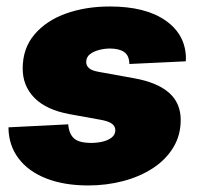

<svg xmlns="http://www.w3.org/2000/svg" viewBox="-20 -564 618 595"><path d="M253.4 10.7Q178.2 10.7 122.8 -11.2Q67.4 -33.2 37.4 -73.2Q7.3 -113.3 6.3 -166.5Q6.3 -167.5 6.3 -168.2Q6.3 -168.9 6.3 -169.4L191.4 -178.7Q193.8 -148.9 209.5 -135Q225.1 -121.1 263.2 -121.1Q280.8 -121.1 297.6 -125Q314.5 -128.9 325.9 -137.7Q337.4 -146.5 337.4 -160.6Q337.4 -172.9 326.4 -180.9Q315.4 -189 288.6 -193.4L194.8 -210.4Q123.5 -223.6 86.9 -260.5Q50.3 -297.4 50.3 -351.6Q50.3 -414.1 86.7 -457Q123 -500 184.3 -522Q245.6 -543.9 320.3 -543.9Q430.7 -543.9 492.9 -500.5Q555.2 -457 556.2 -383.8Q556.2 -381.8 555.9 -379.2Q555.7 -376.5 555.7 -374L380.9 -365.7Q380.4 -392.1 364.7 -402.8Q349.1 -413.6 320.3 -413.6Q304.2 -413.6 287.1 -409.2Q270 -404.8 258.5 -395.8Q247.1 -386.7 247.1 -371.6Q247.1 -361.3 255.4 -353.3Q263.7 -345.2 286.1 -341.3L394 -321.8Q466.3 -309.1 503.2 -277.1Q540 -245.1 540 -192.4Q540 -144.5 516.8 -106.7Q493.7 -68.8 453.6 -42.7Q413.6 -16.6 361.8 -2.9Q310.1 10.7 253.4 10.7Z"/></svg>

Font: Inter 20pt Black
Style: Italic
Weight: 900
Italic angle: -9.3988°
Version: Version 4.001;git-66647c0bb